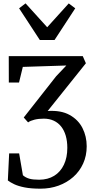

<svg xmlns="http://www.w3.org/2000/svg" viewBox="-20 -893 571 1162"><path d="M225 248.9Q168.4 248.9 129.7 241.3Q90.9 233.7 66.4 222.1Q42 210.5 27.5 199.2L35.4 35.2H95.8L118.6 167.6Q134.7 181.8 156.9 188.3Q179.1 194.8 217 194.7Q269.9 194.4 308 170.9Q346.1 147.3 366.7 104Q387.4 60.6 387.4 1.7Q387.4 -38.8 378 -71.3Q368.6 -103.8 350.3 -127Q332.1 -150.2 305.5 -162.5Q279 -174.9 244.7 -174.9Q213.2 -174.9 188.5 -168.7Q163.9 -162.6 150 -152.3L123.7 -181.9L319.9 -431.6L381.6 -496.6L118.1 -488.1L95.1 -393.4H33.4L33 -553.2H481L499.8 -510.1L268.6 -221.3Q348.9 -226.4 401.2 -197.4Q453.5 -168.5 479.1 -118.1Q504.7 -67.7 504.7 -7.9Q504.7 49.6 483.2 96.8Q461.8 144.1 423.4 178.1Q385 212 334.4 230.5Q283.7 248.9 225 248.9ZM221.1 -650.8 95.6 -842.7 134.7 -872.6 265.6 -728.1 396.1 -872.3 435.4 -842.7 310.1 -650.8Z"/></svg>

Font: Merriweather Light
Style: Regular
Weight: 300
Designer: Eben Sorkin
Foundry: Eben Sorkin
Version: Version 2.100